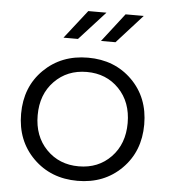

<svg xmlns="http://www.w3.org/2000/svg" viewBox="-53 -779 732 831"><g transform="rotate(5 313.5 -363.0)"><path d="M200 -607 297 -731H376L263 -607ZM363 -607 459 -731H538L426 -607ZM505.5 -70.5Q430 5 314 5Q198 5 122 -70.5Q46 -146 46 -263Q46 -380 122 -455Q198 -530 314 -530Q430 -530 505.5 -455Q581 -380 581 -263Q581 -146 505.5 -70.5ZM173.5 -115Q229 -58 314 -58Q399 -58 454 -115Q509 -172 509 -263Q509 -354 454 -411Q399 -468 314 -468Q229 -468 173.5 -411Q118 -354 118 -263Q118 -172 173.5 -115Z"/></g></svg>

Font: mBank
Style: Regular
Weight: 400
Designer: Julieta Ulanovsky
Foundry: Julieta Ulanovsky
Version: Version 7.200;PS 007.200;hotconv 1.0.88;makeotf.lib2.5.64775